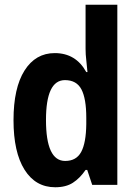

<svg xmlns="http://www.w3.org/2000/svg" viewBox="-20 -780 580 810"><path d="M213 10Q130 10 83.5 -64Q37 -138 37 -273Q37 -409 83.5 -482.5Q130 -556 211 -556Q300 -556 344 -476H349Q347 -502 344 -526Q341 -550 341 -574V-760H475V0H369L348 -63H341Q317 -28 287.5 -9Q258 10 213 10ZM255 -101Q302 -101 322.5 -139Q343 -177 344 -256V-283Q344 -364 323.5 -403Q303 -442 254 -442Q174 -442 174 -274Q174 -101 255 -101Z"/></svg>

Font: Noto Sans Malayalam Condensed
Style: Bold
Weight: 700
Width: 3
Designer: Jelle Bosma - Monotype Design Team
Foundry: Monotype Imaging Inc.
Version: Version 2.104; ttfautohint (v1.8.4.7-5d5b)